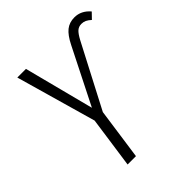

<svg xmlns="http://www.w3.org/2000/svg" viewBox="-193 -819 943 943"><g transform="rotate(-45 278.5 -348.0)"><path d="M188 -267 69 -685H129L223 -321L369 -611Q392 -657 416.5 -676.5Q441 -696 476 -696Q523 -696 557 -656L528 -626Q515 -638 503.5 -643.5Q492 -649 478 -649Q459 -649 446 -637.5Q433 -626 417 -596L246 -268L208 0H150Z"/></g></svg>

Font: Fira Sans Extra Condensed Light
Style: Italic
Weight: 300
Width: 3
Italic angle: -8°
Designer: Carrois Corporate & Edenspiekermann AG
Foundry: Carrois Corporate GbR & Edenspiekermann AG
Version: Version 4.203